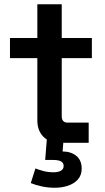

<svg xmlns="http://www.w3.org/2000/svg" viewBox="-20 -673 497 905"><path d="M261 0Q213 0 184.5 -28.5Q156 -57 156 -106V-399H27V-494H156V-653H271V-494H413V-399H271V-125Q271 -95 299 -95H398V0ZM238 212Q206 212 176.5 205.5Q147 199 125 190L147 121Q165 128 186 133.5Q207 139 233 139Q253 139 266.5 132Q280 125 280 109Q280 95 268 88Q256 81 231 81H193L201 -20H280L275 41Q314 41 339.5 61.5Q365 82 365 122Q365 153 347 173Q329 193 300 202.5Q271 212 238 212Z"/></svg>

Font: Space Grotesk Light SemiBold
Style: Regular
Weight: 600
Version: Version 2.000